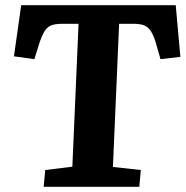

<svg xmlns="http://www.w3.org/2000/svg" viewBox="-20 -723 718 743"><path d="M155 -65 260 -78 284 -631H224Q198 -631 181.5 -626Q165 -621 154 -604.5Q143 -588 132 -555L113 -494L34 -505L62 -703H660L678 -503L601 -494L584 -554Q575 -585 564 -602Q553 -619 537.5 -625Q522 -631 495 -631H441L417 -77L525 -65L519 0H149Z"/></svg>

Font: Literata 18pt
Style: Bold Italic
Weight: 700
Italic angle: -2°
Designer: Latin by Veronika Burian and Jose Scaglione. Greek by Irene Vlachou. Cyrillic by Vera Evstafieva
Foundry: TypeTogether
Version: Version 3.103;gftools[0.9.29]